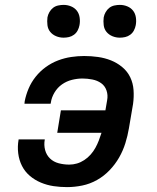

<svg xmlns="http://www.w3.org/2000/svg" viewBox="-20 -757 640 785"><path d="M254 8Q226 8 199 4Q172 0 147 -10.5Q122 -21 102 -38Q82 -55 70 -78.5Q58 -102 54.5 -130Q51 -158 56 -186V-187H163V-186Q159 -164 164.5 -143.5Q170 -123 184.5 -109Q199 -95 220 -89.5Q241 -84 263 -84Q279 -84 294.5 -88.5Q310 -93 324.5 -102.5Q339 -112 350.5 -125Q362 -138 370 -152.5Q378 -167 384 -182.5Q390 -198 395 -214H214L229 -306H411L418 -347Q422 -368 415.5 -387Q409 -406 393.5 -417Q378 -428 357.5 -432Q337 -436 317 -436Q296 -436 274 -430.5Q252 -425 233.5 -412Q215 -399 203 -379Q191 -359 188 -338L187 -333H80L81 -343Q86 -369 97 -395Q108 -421 126 -443.5Q144 -466 167.5 -483Q191 -500 217.5 -510Q244 -520 271 -524Q298 -528 324 -528Q353 -528 381 -524Q409 -520 434 -510Q459 -500 480 -482.5Q501 -465 512.5 -441Q524 -417 526 -389Q528 -361 524 -332L507 -232Q502 -202 492.5 -171.5Q483 -141 467 -113Q451 -85 428 -61Q405 -37 376.5 -21Q348 -5 316.5 1.5Q285 8 254 8ZM470 -603Q454 -603 439.5 -609Q425 -615 415.5 -626.5Q406 -638 404 -654Q402 -670 404 -686Q406 -697 412 -707.5Q418 -718 427 -725Q436 -732 447.5 -734.5Q459 -737 470 -737Q486 -737 500.5 -731Q515 -725 524 -713.5Q533 -702 535.5 -686Q538 -670 535 -654Q533 -643 527.5 -632.5Q522 -622 512.5 -615Q503 -608 492 -605.5Q481 -603 470 -603ZM240 -603Q224 -603 209.5 -609Q195 -615 185.5 -626.5Q176 -638 174 -654Q172 -670 174 -686Q176 -697 182 -707.5Q188 -718 197 -725Q206 -732 217.5 -734.5Q229 -737 240 -737Q256 -737 270.5 -731Q285 -725 294 -713.5Q303 -702 305.5 -686Q308 -670 305 -654Q303 -643 297.5 -632.5Q292 -622 282.5 -615Q273 -608 262 -605.5Q251 -603 240 -603Z"/></svg>

Font: Iosevka Aile Semibold
Style: Italic
Weight: 600
Italic angle: -9°
Designer: Belleve Invis
Foundry: Belleve Invis
Version: Version 31.1.0; ttfautohint (v1.8.4)